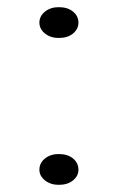

<svg xmlns="http://www.w3.org/2000/svg" viewBox="-20 -503 329 536"><path d="M144 -397Q121 -397 105.5 -409.5Q90 -422 90 -440Q90 -458 105.5 -470.5Q121 -483 144 -483Q169 -483 184 -470.5Q199 -458 199 -440Q199 -422 184 -409.5Q169 -397 144 -397ZM144 13Q121 13 105.5 0.5Q90 -12 90 -29Q90 -48 105.5 -60.5Q121 -73 144 -73Q169 -73 184 -60.5Q199 -48 199 -29Q199 -12 184 0.5Q169 13 144 13Z"/></svg>

Font: BioRhyme ExtraLight
Style: Regular
Weight: 250
Designer: Aoife Mooney
Foundry: Aoife Mooney Type
Version: Version 1.600;gftools[0.9.33]